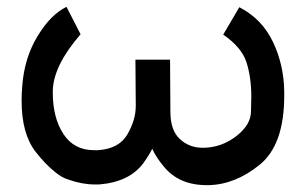

<svg xmlns="http://www.w3.org/2000/svg" viewBox="-20 -538 892 560"><path d="M678 -517Q744 -483 776 -416Q808 -349 809 -271Q809 -265 809 -259Q809 -116 738 -58Q667 0 589 2Q586 2 583 2Q502 2 458 -52Q436 -78 424 -104Q414 -84 398 -62Q357 -7 269 0Q263 0 256 0Q220 0 180 -14Q160 -20 141 -36Q113 -58 84 -95Q43 -148 43 -244Q43 -265 45 -288Q51 -369 89.5 -432.5Q128 -496 174 -518L215 -438Q136 -347 134 -274Q134 -270 134 -266Q134 -231 142 -200Q149 -172 165 -147Q196 -100 254 -100Q260 -100 266 -100Q327 -104 351.5 -146Q376 -188 376 -229L375 -364H476L477 -212Q477 -158 504.5 -132.5Q532 -107 571 -107Q580 -107 589 -108Q635 -113 673 -144Q711 -175 712 -211.5Q713 -248 713 -256Q713 -312 699 -356Q685 -400 631 -437Z"/></svg>

Font: Montserrat Z Med
Style: Regular
Weight: 500
Designer: Julieta Ulanovsky
Foundry: Julieta Ulanovsky
Version: Version 8.000